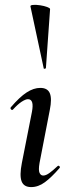

<svg xmlns="http://www.w3.org/2000/svg" viewBox="-20 -753 287 782"><path d="M107 9Q77 9 68 -14.5Q59 -38 69 -89L110 -297Q120 -349 94 -349Q84 -349 68 -338.5Q52 -328 33 -307Q29 -303 25 -307.5Q21 -312 24 -316Q60 -358 88.5 -376.5Q117 -395 144 -395Q174 -395 183 -373Q192 -351 183 -306L141 -89Q136 -60 141 -49Q146 -38 156 -38Q167 -38 181.5 -48.5Q196 -59 214 -76Q218 -80 222 -76Q226 -72 222 -68Q190 -31 163 -11Q136 9 107 9ZM158 -475 104 -727Q103 -732 115 -733Q127 -734 143.5 -731.5Q160 -729 172 -724.5Q184 -720 184 -716L167 -476Q167 -474 162.5 -473Q158 -472 158 -475Z"/></svg>

Font: Cormorant Light SemiBold
Style: Italic
Weight: 600
Italic angle: -10°
Version: Version 4.000